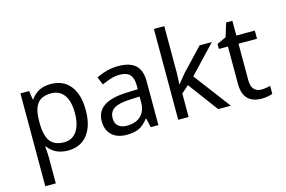

<svg xmlns="http://www.w3.org/2000/svg" viewBox="-119 -1035 2308 1551"><g transform="rotate(-15 1035.5 -260.0)"><path d="M324.2 -472.2Q244.6 -472.2 209.2 -427.2Q173.8 -382.3 172.9 -286.1V-269Q172.9 -160.2 209 -111.6Q245.1 -63 326.2 -63Q393.6 -63 431.4 -117.7Q469.2 -172.4 469.2 -270Q469.2 -368.2 431.4 -420.2Q393.6 -472.2 324.2 -472.2ZM338.9 9.8Q231 9.8 172.9 -67.9H167L168.9 -47.9Q172.9 -9.8 172.9 20V240.2H85V-536.1H157.2L168.9 -462.9H172.9Q204.1 -506.8 245.1 -526.4Q286.1 -545.9 339.8 -545.9Q444.3 -545.9 502.2 -473.4Q560.1 -400.9 560.1 -269Q560.1 -137.7 502 -64Q443.8 9.8 338.9 9.8Z M850.1 -61Q923.8 -61 966.1 -100.8Q1008.3 -140.6 1008.3 -213.9V-262.2L929.2 -258.8Q836.9 -255.4 794.7 -229.5Q752.4 -203.6 752.4 -147.9Q752.4 -106 778.1 -83.5Q803.7 -61 850.1 -61ZM1031.2 0 1014.2 -76.2H1010.3Q970.2 -25.9 930.4 -8.1Q890.6 9.8 830.1 9.8Q751 9.8 706.1 -31.7Q661.1 -73.2 661.1 -148.9Q661.1 -312 918.5 -319.8L1009.3 -323.2V-355Q1009.3 -416 982.9 -445.1Q956.5 -474.1 898.4 -474.1Q856 -474.1 818.1 -461.4Q780.3 -448.7 747.1 -433.1L720.2 -499Q760.7 -520.5 808.6 -532.7Q856.4 -544.9 903.3 -544.9Q1000.5 -544.9 1047.9 -502Q1095.2 -459 1095.2 -365.2V0Z M1348.1 -275.9 1377.9 -314 1412.1 -355 1583.5 -536.1H1686L1469.2 -307.1L1701.2 0H1595.2L1409.2 -250L1348.1 -196.8V0H1261.2V-759.8H1348.1V-362.8L1344.2 -275.9Z M1974.6 -62Q1991.7 -62 2014.6 -65.4Q2037.6 -68.8 2049.3 -73.2V-5.9Q2037.1 -0.5 2011.5 4.6Q1985.8 9.8 1959.5 9.8Q1802.2 9.8 1802.2 -155.8V-467.8H1726.6V-509.8L1803.2 -544.9L1838.4 -659.2H1890.6V-536.1H2045.4V-467.8H1890.6V-158.2Q1890.6 -111.8 1912.8 -86.9Q1935.1 -62 1974.6 -62Z"/></g></svg>

Font: NotoSans
Style: Regular
Weight: 400
Designer: Monotype Design team
Foundry: Monotype Imaging Inc.
Version: Version 1.04; ttfautohint (v1.4.1)